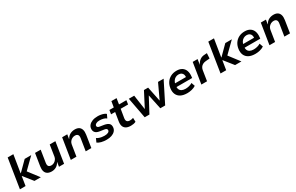

<svg xmlns="http://www.w3.org/2000/svg" viewBox="241 -2355 6198 4014"><g transform="rotate(-30 3340.5 -347.5)"><path d="M42 0 153 -705H290L222 -283H228L446 -501H604L331 -233L333 -279L546 0H393L218 -220H213L178 0Z M808 10Q748 10 708 -14Q668 -38 653 -85.5Q638 -133 649 -203L696 -501H832L786 -208Q781 -177 786.5 -153Q792 -129 811.5 -116.5Q831 -104 864 -104Q900 -104 930.5 -121Q961 -138 982 -167Q1003 -196 1008 -229L1050 -501H1187L1108 0H985L1001 -103H997Q966 -46 917 -18Q868 10 808 10Z M1270 0 1350 -501H1474L1457 -399H1462Q1494 -458 1546 -484.5Q1598 -511 1658 -511Q1719 -511 1756.5 -486.5Q1794 -462 1808.5 -414Q1823 -366 1812 -295L1766 0H1630L1676 -289Q1682 -324 1676 -347.5Q1670 -371 1651 -384.5Q1632 -398 1598 -398Q1560 -398 1528 -380.5Q1496 -363 1475.5 -335Q1455 -307 1449 -270L1406 0Z M2135 10Q2066 10 2008 -4.5Q1950 -19 1915 -47L1954 -134Q1978 -117 2008.5 -106Q2039 -95 2072 -90Q2105 -85 2135 -85Q2191 -85 2223 -101Q2255 -117 2258 -144Q2261 -167 2247 -180.5Q2233 -194 2199 -200L2089 -216Q2019 -227 1988 -263.5Q1957 -300 1965 -360Q1970 -402 1999.5 -435.5Q2029 -469 2082.5 -490Q2136 -511 2212 -511Q2249 -511 2286 -504.5Q2323 -498 2354.5 -486Q2386 -474 2405 -456L2364 -369Q2336 -394 2291 -405Q2246 -416 2203 -416Q2148 -416 2118 -398.5Q2088 -381 2084 -356Q2081 -334 2094.5 -320.5Q2108 -307 2141 -302L2244 -286Q2321 -272 2353.5 -237.5Q2386 -203 2377 -139Q2371 -95 2339.5 -61Q2308 -27 2255.5 -8.5Q2203 10 2135 10Z M2718 10Q2648 10 2605 -14.5Q2562 -39 2546 -84Q2530 -129 2540 -193L2574 -405H2476L2491 -501H2597L2620 -641H2745L2723 -501H2901L2887 -405H2708L2674 -199Q2666 -145 2687.5 -120.5Q2709 -96 2758 -96Q2778 -96 2798.5 -100Q2819 -104 2837 -111L2840 -15Q2813 -1 2781.5 4.5Q2750 10 2718 10Z M3054 0 2960 -501H3089L3141 -148H3142L3325 -501H3426L3498 -148H3500L3665 -501H3800L3548 0H3431L3355 -360H3360L3168 0Z M4082 10Q3985 10 3924 -22.5Q3863 -55 3837 -114.5Q3811 -174 3822 -254Q3832 -330 3870 -387.5Q3908 -445 3970.5 -478Q4033 -511 4116 -511Q4192 -511 4243 -478.5Q4294 -446 4315.5 -386.5Q4337 -327 4327 -244L4324 -215H3923L3935 -297H4237L4219 -276Q4227 -322 4216.5 -354Q4206 -386 4179.5 -404Q4153 -422 4111 -422Q4070 -422 4036.5 -403Q4003 -384 3981.5 -351Q3960 -318 3953 -275L3949 -252Q3940 -199 3954 -162.5Q3968 -126 4004 -107Q4040 -88 4095 -88Q4136 -88 4179.5 -98.5Q4223 -109 4259 -132L4289 -46Q4245 -17 4189 -3.5Q4133 10 4082 10Z M4422 0 4502 -501H4620L4601 -378H4604Q4629 -433 4677 -469Q4725 -505 4789 -507L4850 -511L4843 -386L4746 -378Q4703 -374 4672 -357Q4641 -340 4622.5 -312Q4604 -284 4598 -248L4559 0Z M4885 0 4996 -705H5133L5065 -283H5071L5289 -501H5447L5174 -233L5176 -279L5389 0H5236L5061 -220H5056L5021 0Z M5726 10Q5629 10 5568 -22.5Q5507 -55 5481 -114.5Q5455 -174 5466 -254Q5476 -330 5514 -387.5Q5552 -445 5614.5 -478Q5677 -511 5760 -511Q5836 -511 5887 -478.5Q5938 -446 5959.5 -386.5Q5981 -327 5971 -244L5968 -215H5567L5579 -297H5881L5863 -276Q5871 -322 5860.5 -354Q5850 -386 5823.5 -404Q5797 -422 5755 -422Q5714 -422 5680.5 -403Q5647 -384 5625.5 -351Q5604 -318 5597 -275L5593 -252Q5584 -199 5598 -162.5Q5612 -126 5648 -107Q5684 -88 5739 -88Q5780 -88 5823.5 -98.5Q5867 -109 5903 -132L5933 -46Q5889 -17 5833 -3.5Q5777 10 5726 10Z M6066 0 6146 -501H6270L6253 -399H6258Q6290 -458 6342 -484.5Q6394 -511 6454 -511Q6515 -511 6552.5 -486.5Q6590 -462 6604.5 -414Q6619 -366 6608 -295L6562 0H6426L6472 -289Q6478 -324 6472 -347.5Q6466 -371 6447 -384.5Q6428 -398 6394 -398Q6356 -398 6324 -380.5Q6292 -363 6271.5 -335Q6251 -307 6245 -270L6202 0Z"/></g></svg>

Font: Nunito Sans 7pt
Style: Bold Italic
Weight: 700
Italic angle: -9°
Version: Version 3.101;gftools[0.9.27]